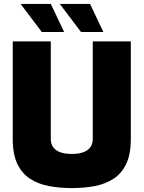

<svg xmlns="http://www.w3.org/2000/svg" viewBox="-20 -954 732 979"><path d="M346 5Q285 5 230.5 -5Q176 -15 134 -42Q92 -69 68.5 -118Q45 -167 45 -245V-743H239V-246Q239 -220 251.5 -203Q264 -186 288 -177.5Q312 -169 346 -169Q380 -169 404 -177.5Q428 -186 440.5 -203Q453 -220 453 -246V-743H647V-245Q647 -167 623.5 -118Q600 -69 558 -42Q516 -15 462 -5Q408 5 346 5ZM393 -791 285 -934H439L507 -791ZM193 -791 85 -934H239L307 -791Z"/></svg>

Font: Exo Thin Black
Style: Regular
Weight: 900
Version: Version 2.000